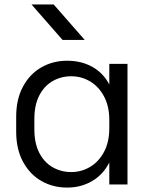

<svg xmlns="http://www.w3.org/2000/svg" viewBox="-20 -842 675 866"><path d="M262 -662 122 -822H222L362 -662ZM555 -554V-10H473V-109Q445 -54 395 -25Q345 4 284 4H282Q219 4 167 -25.5Q115 -55 84 -112Q53 -169 53 -248V-316Q53 -395 84 -452Q115 -509 167 -538.5Q219 -568 282 -568H284Q346 -568 395.5 -541Q445 -514 473 -461V-554ZM473 -264V-300Q473 -363 449 -407.5Q425 -452 386 -475Q347 -498 302 -498H301Q255 -498 217 -476Q179 -454 157 -411Q135 -368 135 -306V-258Q135 -196 157 -153Q179 -110 217 -88Q255 -66 301 -66H302Q347 -66 386 -89Q425 -112 449 -156.5Q473 -201 473 -264Z"/></svg>

Font: Kakao Big Sans
Style: Regular
Weight: 400
Designer: Park Young-rak; Lee Sang-min; Kim Jung-jin; Min Bon; Park Min-gyu;
Foundry: Kakao Corporation
Version: Version 2.003